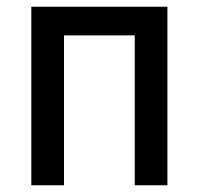

<svg xmlns="http://www.w3.org/2000/svg" viewBox="-20 -550 590 570"><path d="M73 0V-530H477V0H380V-445H170V0Z"/></svg>

Font: Lode Dark
Style: Bold
Weight: 700
Monospace: yes
Designer: Belleve Invis
Foundry: Belleve Invis
Version: Version 29.2.0; ttfautohint (v1.8.3)